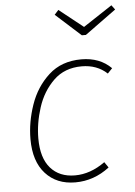

<svg xmlns="http://www.w3.org/2000/svg" viewBox="-54 -800 597 851"><g transform="rotate(-5 244.5 -374.0)"><path d="M453 -480 432 -458Q387 -500 319 -500Q243 -500 194 -452.5Q145 -405 122.5 -335Q100 -265 100 -198Q100 -111 139.5 -66Q179 -21 248 -21Q317 -21 382 -68L399 -43Q330 10 247 10Q164 10 114.5 -44.5Q65 -99 65 -198Q65 -273 91.5 -350Q118 -427 175 -479Q232 -531 320 -531Q402 -531 453 -480ZM489 -738 350 -637H332L220 -738L238 -758L345 -673L474 -758Z"/></g></svg>

Font: FiraGO UltraLight
Style: Italic
Weight: 200
Italic angle: -8°
Designer: bBox Type GmbH
Foundry: bBox Type GmbH
Version: Version 1.001